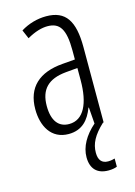

<svg xmlns="http://www.w3.org/2000/svg" viewBox="-116 -604 624 886"><g transform="rotate(-15 195.5 -161.0)"><path d="M254 126C254 83 273 46 322 0H325V-360C325 -485 288 -542 195 -542C153 -542 110 -530 73 -507L91 -465C129 -487 162 -496 189 -496C248 -496 272 -459 272 -358V-315L211 -310C99 -301 36 -245 36 -140C36 -61 72 10 156 10C222 10 255 -31 275 -84H277L283 -6C235 36 207 85 207 135C207 190 236 220 290 220C307 220 322 217 331 213V174C325 176 312 179 299 179C269 179 254 161 254 126ZM217 -269 273 -274V-216C273 -106 240 -34 170 -34C120 -34 91 -70 91 -141C91 -220 131 -261 217 -269Z"/></g></svg>

Font: Noto Sans Lao Looped ExtraCondensed Light
Style: Regular
Weight: 300
Width: 2
Designer: Mark Frömberg, Ben Mitchell
Foundry: The Fontpad Ltd
Version: Version 1.002